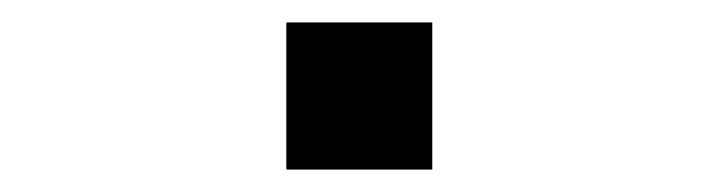

<svg xmlns="http://www.w3.org/2000/svg" viewBox="-20 -390 640 171"><path d="M365 -370V-239H235V-370Z"/></svg>

Font: iA Writer Duo S
Style: Regular
Weight: 400
Designer: Mike Abbink, Paul van der Laan, Pieter van Rosmalen, Oliver Reichenstein
Foundry: Bold Monday and Information Architects Inc.
Version: Version 2.000